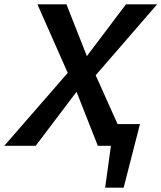

<svg xmlns="http://www.w3.org/2000/svg" viewBox="-40 -678 751 893"><path d="M449 195 490 -101H611L535 195ZM-20 0 275 -339 134 -658H269L364 -417L546 -658H691L405 -328L552 0H415L316 -251L126 0Z"/></svg>

Font: Ysabeau Infant
Style: Bold Italic
Weight: 700
Italic angle: -12°
Designer: Christian Thalmann (Catharsis Fonts)
Version: Version 2.001;gftools[0.9.30]; featfreeze: ss01,ss02,lnum